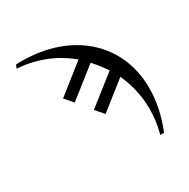

<svg xmlns="http://www.w3.org/2000/svg" viewBox="-126 -659 747 759"><g transform="rotate(-30 247.5 -279.5)"><path d="M265 -436 135 -333 167 -296 300 -401C319 -380 336 -358 350 -337L218 -233L250 -196L374 -294C393 -253 411 -194 411 -128C411 -91 406 -54 396 -16H413C438 -78 451 -139 451 -199C451 -405 293 -543 67 -543C59 -543 49 -543 41 -542L35 -527C152 -519 227 -468 265 -436Z"/></g></svg>

Font: Libertinus Serif Display
Style: Regular
Weight: 400
Designer: Philipp H. Poll
Foundry: Khaled Hosny
Version: Version 6.1